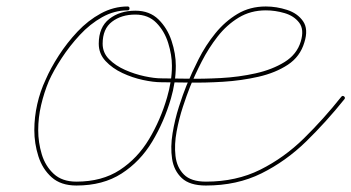

<svg xmlns="http://www.w3.org/2000/svg" viewBox="-20 -567 1085 593"><path d="M374 -547Q380 -547 380 -541Q380 -535 374 -535Q333 -535 295.5 -514Q258 -493 226.5 -459Q195 -425 170.5 -387.5Q146 -350 131 -317Q116 -281 107 -242.5Q98 -204 98 -165Q98 -127 109 -90.5Q120 -54 146 -30Q172 -6 216 -6Q295 -6 350 -42Q405 -78 440.5 -137.5Q476 -197 496 -266Q503 -290 507 -314.5Q511 -339 511 -364Q511 -397 499.5 -434Q488 -471 463 -496.5Q438 -522 398 -522Q355 -522 326 -500Q297 -478 297 -432Q297 -404 317 -384Q337 -364 366.5 -351Q396 -338 426.5 -331.5Q457 -325 478 -325Q509 -325 558 -324Q607 -323 662.5 -326Q718 -329 769.5 -340.5Q821 -352 859 -375.5Q897 -399 909 -439Q920 -476 904 -497Q888 -518 859 -526.5Q830 -535 801 -535Q754 -535 717 -512.5Q680 -490 652 -454Q624 -418 603 -377Q582 -336 567 -299Q557 -274 545 -237.5Q533 -201 525.5 -161Q518 -121 522 -85.5Q526 -50 548 -28Q570 -6 616 -6Q710 -6 784 -43Q858 -80 919 -140Q980 -200 1034 -268Q1034 -268 1034 -268Q1034 -268 1034 -268Q1038 -273 1043 -269Q1047 -265 1044 -261Q988 -191 925.5 -130Q863 -69 787.5 -31.5Q712 6 616 6Q566 6 541.5 -17Q517 -40 511.5 -76.5Q506 -113 513 -155.5Q520 -198 532.5 -237Q545 -276 556 -303Q572 -342 593.5 -384.5Q615 -427 645 -464Q675 -501 713.5 -524Q752 -547 801 -547Q834 -547 866.5 -536.5Q899 -526 916 -501.5Q933 -477 920 -436Q907 -392 869 -367Q831 -342 778.5 -330Q726 -318 669.5 -314.5Q613 -311 562 -312Q511 -313 478 -313Q454 -313 421.5 -320Q389 -327 358 -341.5Q327 -356 306 -378.5Q285 -401 285 -432Q285 -483 317.5 -508.5Q350 -534 398 -534Q442 -534 469.5 -507Q497 -480 510 -440.5Q523 -401 523 -364Q523 -338 519 -312.5Q515 -287 508 -263Q487 -191 450 -129.5Q413 -68 355.5 -31Q298 6 216 6Q168 6 139.5 -19.5Q111 -45 98.5 -84.5Q86 -124 86 -165Q86 -205 95 -245Q104 -285 121 -321Q136 -356 161.5 -395.5Q187 -435 219.5 -469.5Q252 -504 291.5 -525.5Q331 -547 374 -547Q374 -547 374 -547Q374 -547 374 -547Z"/></svg>

Font: FRB American Cursive Guidelines Arrows Thin
Style: Italic
Weight: 100
Italic angle: -25°
Version: Version 2.0;Modular Font Editor K font №1